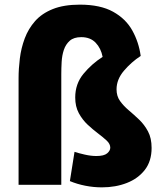

<svg xmlns="http://www.w3.org/2000/svg" viewBox="-20 -796 703 827"><path d="M419 11Q383 11 347.5 4Q312 -3 281 -16L301 -142Q319 -136 345.5 -130Q372 -124 395 -124Q428 -124 441.5 -135.5Q455 -147 455 -160Q455 -176 439.5 -190.5Q424 -205 402 -221.5Q380 -238 357.5 -259Q335 -280 319.5 -308.5Q304 -337 304 -376Q304 -435 339.5 -478Q375 -521 422 -551Q415 -588 392 -612Q369 -636 330 -636Q298 -636 280.5 -620.5Q263 -605 255 -581Q247 -557 245.5 -529Q244 -501 244 -477V0H60V-459Q60 -500 65.5 -544.5Q71 -589 86.5 -630.5Q102 -672 131 -705Q160 -738 207.5 -757Q255 -776 324 -776Q412 -776 467 -745.5Q522 -715 550 -664.5Q578 -614 586 -555Q546 -529 514 -491.5Q482 -454 482 -411Q482 -382 497 -361Q512 -340 534.5 -321Q557 -302 579.5 -280.5Q602 -259 617.5 -230Q633 -201 633 -159Q633 -102 604 -64.5Q575 -27 526.5 -8Q478 11 419 11Z"/></svg>

Font: Murecho ExtraBold
Style: Regular
Weight: 800
Designer: Neil Summerour
Foundry: Positype
Version: Version 1.010; ttfautohint (v1.8.3)